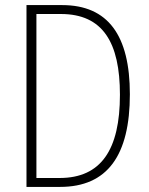

<svg xmlns="http://www.w3.org/2000/svg" viewBox="-20 -734 587 754"><path d="M490 -364C490 -594 405 -714 224 -714H84V0H216C402 0 490 -124 490 -364ZM451 -362C451 -146 377 -35 214 -35H123V-679H219C384 -679 451 -567 451 -362Z"/></svg>

Font: Noto Sans Hebrew Condensed ExtraLight
Style: Regular
Weight: 200
Width: 3
Designer: Monotype Design Team
Foundry: Monotype Imaging Inc.
Version: Version 2.004